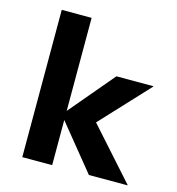

<svg xmlns="http://www.w3.org/2000/svg" viewBox="-106 -802 826 894"><g transform="rotate(15 307.0 -355.0)"><path d="M226 -710V0H82V-710ZM218 -252 408 -477H586V-475L341 -212ZM198 -252H218L337 -284L589 -2V0H403Z"/></g></svg>

Font: Intel One Mono Light
Style: Regular
Weight: 300
Monospace: yes
Designer: Fred Shallcrass
Foundry: Frere-Jones Type LLC
Version: Version 1.004